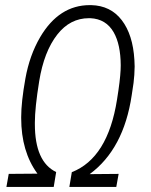

<svg xmlns="http://www.w3.org/2000/svg" viewBox="-20 -741 599 761"><path d="M264.6 -58.6Q407.2 -114.3 443.8 -346.2Q456.1 -422.4 458 -463.4Q458.5 -473.1 458.5 -482.4Q458 -564.9 430.7 -612.8Q400.4 -666 337.9 -668.9Q335 -668.9 332.5 -668.9Q257.8 -668.9 207 -604Q154.3 -536.6 135.3 -418.9Q118.2 -313.5 118.2 -255.4Q118.2 -252.4 118.2 -249Q118.2 -99.6 202.6 -59.1L192.9 0H5.4L14.6 -51.8L128.4 -52.7Q64 -140.6 64 -272.9Q64 -274.9 64 -276.9Q64 -336.9 80.6 -429.4Q97.2 -522 139.2 -593.8Q213.9 -720.7 335.9 -720.7Q338.9 -720.7 341.3 -720.7Q418.5 -718.8 462.6 -661.1Q506.8 -603.5 512.7 -503.4L513.7 -477.5Q513.2 -442.9 509.3 -412.1L502 -363.3Q470.2 -149.9 335.4 -50.8L450.2 -51.8L440.9 0H254.9Z"/></svg>

Font: MAUL Condensed Light Italic
Style: Light Italic
Weight: 300
Italic angle: -12°
Designer: MAUL
Version: Version 1.0; 2020; ttfautohint (v1.8.3)